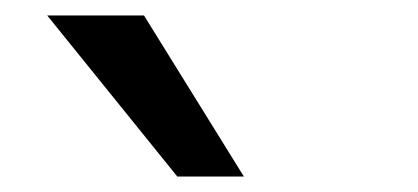

<svg xmlns="http://www.w3.org/2000/svg" viewBox="-20 -785 540 248"><path d="M209 -557 41 -765H166L295 -557Z"/></svg>

Font: Nunito Sans 10pt Expanded SemiBold
Style: Regular
Weight: 600
Width: 7
Designer: Vernon Adams
Foundry: Vernon Adams
Version: Version 3.101;gftools[0.9.27]